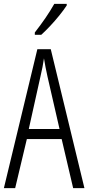

<svg xmlns="http://www.w3.org/2000/svg" viewBox="-20 -967 454 987"><path d="M356 0 297 -252H118L58 0H0L172 -714H241L414 0ZM224 -574Q218 -600 214 -622Q210 -644 206 -667Q200 -624 188 -574L128 -304H286ZM323 -939Q308 -916 285 -887.5Q262 -859 237 -832.5Q212 -806 192 -788H159V-800Q190 -840 214 -875Q238 -910 259 -947H323Z"/></svg>

Font: Noto Sans Khmer ExtraCondensed Light
Style: Regular
Weight: 300
Width: 2
Designer: Danh Hong and the Monotype Design Team
Foundry: Monotype Imaging Inc.
Version: Version 2.004; ttfautohint (v1.8.4.7-5d5b)